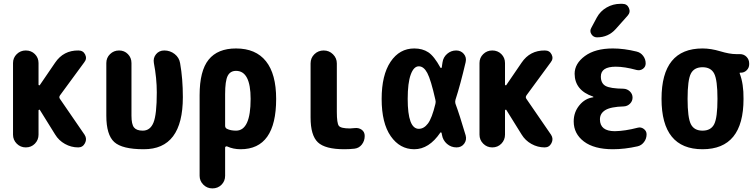

<svg xmlns="http://www.w3.org/2000/svg" viewBox="-20 -790 4040 1029"><path d="M300.8 -260.7 433.6 -67.4Q447.3 -45.9 435.5 -22.9Q423.8 0 399.4 0Q361.3 0 328.1 -18.6Q294.9 -37.1 275.4 -69.3L193.4 -201.2Q189.5 -204.1 186.5 -199.2V-68.4Q186.5 -40 167 -20Q147.5 0 118.2 0Q89.8 0 69.8 -20Q49.8 -40 49.8 -68.4V-452.1Q49.8 -480.5 69.8 -500Q89.8 -519.5 118.2 -519.5Q147.5 -519.5 167 -500Q186.5 -480.5 186.5 -452.1V-335.9Q186.5 -334 189.5 -333Q192.4 -332 193.4 -334L275.4 -454.1Q320.3 -520.5 400.4 -519.5Q425.8 -519.5 436.5 -497.6Q447.3 -475.6 431.6 -456.1L301.8 -279.3Q294.9 -269.5 300.8 -260.7Z M860.4 -519.5Q891.6 -519.5 916 -500.5Q940.4 -481.4 945.3 -451.2Q960 -368.2 960 -269.5Q960 10.7 750 9.8Q634.8 9.8 592.3 -28.8Q549.8 -67.4 549.8 -169.9V-452.1Q549.8 -480.5 569.8 -500Q589.8 -519.5 618.2 -519.5Q646.5 -519.5 665.5 -500Q684.6 -480.5 684.6 -452.1V-169.9Q684.6 -124 698.2 -106.9Q711.9 -89.8 745.1 -89.8Q785.2 -89.8 802.7 -133.3Q820.3 -176.8 820.3 -294.9Q820.3 -371.1 804.7 -452.1Q799.8 -479.5 816.4 -499.5Q833 -519.5 860.4 -519.5Z M1245.1 -89.8Q1323.2 -89.8 1323.2 -259.8Q1323.2 -410.2 1245.1 -410.2Q1213.9 -410.2 1200.2 -383.3Q1186.5 -356.4 1186.5 -285.2V-116.2Q1186.5 -104.5 1196.3 -99.6Q1215.8 -89.8 1245.1 -89.8ZM1245.1 -530.3Q1350.6 -530.3 1405.3 -461.9Q1460 -393.6 1460 -259.8Q1460 9.8 1269.5 9.8Q1230.5 9.8 1198.2 -4.9Q1194.3 -6.8 1190.4 -4.9Q1186.5 -2.9 1186.5 1V152.3Q1186.5 180.7 1167 200.2Q1147.5 219.7 1118.2 219.7Q1089.8 219.7 1069.8 199.7Q1049.8 179.7 1049.8 152.3V-280.3Q1049.8 -410.2 1098.1 -470.2Q1146.5 -530.3 1245.1 -530.3Z M1879.9 -103.5Q1902.3 -106.4 1918.5 -94.7Q1934.6 -83 1934.6 -61.5Q1934.6 -35.2 1919.4 -15.6Q1904.3 3.9 1879.9 6.8Q1853.5 9.8 1825.2 9.8Q1722.7 9.8 1683.6 -27.3Q1644.5 -64.5 1644.5 -160.2V-450.2Q1644.5 -479.5 1665 -499.5Q1685.5 -519.5 1714.8 -519.5Q1744.1 -519.5 1764.6 -499Q1785.2 -478.5 1785.2 -450.2V-190.4Q1785.2 -129.9 1795.9 -115.7Q1806.6 -101.6 1855.5 -101.6Q1862.3 -101.6 1879.9 -103.5Z M2313.5 -233.4Q2316.4 -244.1 2313.5 -254.9Q2289.1 -363.3 2270 -398.9Q2251 -434.6 2224.6 -434.6Q2197.3 -434.6 2181.2 -390.1Q2165 -345.7 2165 -259.8Q2165 -99.6 2224.6 -99.6Q2252 -99.6 2273.4 -127.9Q2294.9 -156.2 2313.5 -233.4ZM2420.9 -234.4Q2442.4 -176.8 2475.6 -64.5Q2482.4 -40 2467.8 -20Q2453.1 0 2426.8 0Q2397.5 0 2375.5 -19Q2353.5 -38.1 2348.6 -67.4Q2347.7 -68.4 2347.7 -72.3Q2347.7 -76.2 2346.7 -77.1Q2345.7 -80.1 2343.3 -80.6Q2340.8 -81.1 2339.8 -79.1Q2279.3 9.8 2200.2 9.8Q2123 9.8 2074.2 -60.1Q2025.4 -129.9 2025.4 -259.8Q2025.4 -387.7 2073.2 -459Q2121.1 -530.3 2200.2 -530.3Q2244.1 -530.3 2275.4 -509.8Q2306.6 -489.3 2340.8 -426.8Q2344.7 -423.8 2347.7 -428.7Q2347.7 -433.6 2349.6 -442.9Q2351.6 -452.1 2351.6 -456.1Q2355.5 -483.4 2376.5 -501.5Q2397.5 -519.5 2424.8 -519.5Q2450.2 -519.5 2465.8 -501Q2481.4 -482.4 2475.6 -457Q2447.3 -335.9 2420.9 -254.9Q2418 -244.1 2420.9 -234.4Z M2800.8 -260.7 2933.6 -67.4Q2947.3 -45.9 2935.5 -22.9Q2923.8 0 2899.4 0Q2861.3 0 2828.1 -18.6Q2794.9 -37.1 2775.4 -69.3L2693.4 -201.2Q2689.5 -204.1 2686.5 -199.2V-68.4Q2686.5 -40 2667 -20Q2647.5 0 2618.2 0Q2589.8 0 2569.8 -20Q2549.8 -40 2549.8 -68.4V-452.1Q2549.8 -480.5 2569.8 -500Q2589.8 -519.5 2618.2 -519.5Q2647.5 -519.5 2667 -500Q2686.5 -480.5 2686.5 -452.1V-335.9Q2686.5 -334 2689.5 -333Q2692.4 -332 2693.4 -334L2775.4 -454.1Q2820.3 -520.5 2900.4 -519.5Q2925.8 -519.5 2936.5 -497.6Q2947.3 -475.6 2931.6 -456.1L2801.8 -279.3Q2794.9 -269.5 2800.8 -260.7Z M3397.5 -105.5Q3415 -110.4 3430.2 -99.1Q3445.3 -87.9 3445.3 -70.3Q3445.3 -46.9 3431.6 -28.8Q3418 -10.7 3397.5 -5.9Q3328.1 9.8 3264.6 9.8Q3164.1 9.8 3109.4 -31.7Q3054.7 -73.2 3054.7 -139.6Q3054.7 -188.5 3085 -225.6Q3115.2 -262.7 3159.2 -268.6Q3160.2 -268.6 3160.2 -269.5Q3160.2 -271.5 3158.2 -272.5Q3060.5 -305.7 3059.6 -394.5Q3059.6 -449.2 3114.7 -489.7Q3169.9 -530.3 3264.6 -530.3Q3324.2 -530.3 3391.6 -513.7Q3413.1 -508.8 3426.8 -490.7Q3440.4 -472.7 3440.4 -450.2Q3440.4 -431.6 3425.3 -420.9Q3410.2 -410.2 3391.6 -415Q3327.1 -432.6 3280.3 -432.6Q3200.2 -432.6 3200.2 -379.9Q3200.2 -343.8 3225.1 -329.6Q3250 -315.4 3322.3 -314.5Q3341.8 -313.5 3356 -299.8Q3370.1 -286.1 3370.1 -267.1Q3370.1 -248 3356.4 -234.4Q3342.8 -220.7 3323.2 -219.7Q3253.9 -217.8 3224.6 -200.2Q3195.3 -182.6 3195.3 -150.4Q3195.3 -86.9 3275.4 -86.9Q3330.1 -87.9 3397.5 -105.5ZM3304.7 -769.5H3315.4Q3340.8 -769.5 3350.6 -747.1Q3360.4 -724.6 3343.8 -706.1L3280.3 -634.8Q3240.2 -589.8 3179.7 -589.8Q3160.2 -589.8 3149.4 -606.9Q3138.7 -624 3149.4 -641.6L3178.7 -696.3Q3197.3 -730.5 3231.4 -750Q3265.6 -769.5 3304.7 -769.5Z M3682.6 -124.5Q3700.2 -89.8 3745.1 -89.8Q3790 -89.8 3807.6 -124.5Q3825.2 -159.2 3825.2 -260.3Q3825.2 -361.3 3807.6 -395.5Q3790 -429.7 3745.1 -429.7Q3700.2 -429.7 3682.6 -395.5Q3665 -361.3 3665 -260.3Q3665 -159.2 3682.6 -124.5ZM3945.3 -500Q3966.8 -500 3981 -485.4Q3995.1 -470.7 3995.1 -450.2V-445.3Q3995.1 -426.8 3981.9 -413.6Q3968.8 -400.4 3950.2 -400.4H3945.3Q3944.3 -400.4 3944.3 -399.4V-396.5Q3965.8 -340.8 3964.8 -259.8Q3964.8 9.8 3745.1 9.8Q3525.4 9.8 3525.4 -260.3Q3525.4 -530.3 3745.1 -530.3Q3790 -530.3 3840.3 -515.1Q3890.6 -500 3924.8 -500Z"/></svg>

Font: Rounded-X Mgen+ 1mn bold
Style: Bold
Weight: 700
Designer: [Source Han Sans]
Ryoko NISHIZUKA  (kana & ideographs); Paul D. Hunt (Latin, Greek & Cyrillic); Wenlong ZHANG  (bopomofo
Version: Version 1.059.20150602